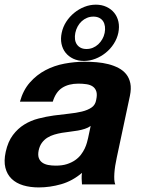

<svg xmlns="http://www.w3.org/2000/svg" viewBox="-36 -798 630 831"><path d="M356.4 -252.9Q345.7 -245.1 331.5 -240.5Q317.4 -235.8 301 -232.9Q284.7 -230 267.1 -228Q249.5 -226.1 231.9 -223.1Q214.8 -220.2 198.5 -215.3Q182.1 -210.4 168.7 -201.9Q155.3 -193.4 145.5 -180.2Q135.7 -167 131.3 -147Q127.4 -127.4 131.8 -114.7Q136.2 -102.1 146.7 -94.5Q157.2 -86.9 172.4 -84Q187.5 -81.1 205.1 -81.1Q232.9 -81.1 253.4 -87.6Q273.9 -94.2 289.1 -104.7Q304.2 -115.2 314.2 -128.4Q324.2 -141.6 330.6 -155Q336.9 -168.5 340.1 -180.2Q343.3 -191.9 345.2 -200.2ZM50.3 -357.9Q64 -407.7 93.3 -440.9Q122.6 -474.1 160.6 -494.1Q198.7 -514.2 242.9 -522.5Q287.1 -530.8 330.6 -530.8Q356.4 -530.8 382.8 -528.6Q409.2 -526.4 433.1 -520.3Q457 -514.2 477.1 -503.7Q497.1 -493.2 510.3 -476.8Q523.4 -460.4 528.1 -437.5Q532.7 -414.6 526.4 -383.8L469.2 -115.2Q465.3 -97.7 462.6 -80.3Q460 -63 459 -47.9Q458 -32.7 458.7 -20.3Q459.5 -7.8 462.9 0H318.8Q317.9 -12.2 317.4 -24.7Q316.9 -37.1 318.8 -49.8Q277.3 -14.6 228.8 -0.7Q180.2 13.2 131.8 13.2Q94.7 13.2 64.5 4.2Q34.2 -4.9 14.4 -23.9Q-5.4 -43 -12.7 -72Q-20 -101.1 -11.2 -141.1Q-1.5 -185.1 19.8 -213.4Q41 -241.7 69.1 -259Q97.2 -276.4 130.4 -284.9Q163.6 -293.5 197 -298.1Q230.5 -302.7 262 -305.9Q293.5 -309.1 318.6 -315.2Q343.8 -321.3 360.4 -332.8Q377 -344.2 380.4 -366.2Q385.3 -388.7 380.9 -402.3Q376.5 -416 365.5 -423.6Q354.5 -431.2 338.1 -433.6Q321.8 -436 303.2 -436Q261.2 -436 233.2 -418Q205.1 -399.9 192.4 -357.9ZM290 -655.8Q287.1 -641.1 288.6 -628.4Q290 -615.7 296.4 -606.2Q302.7 -596.7 313.2 -591.3Q323.7 -585.9 338.4 -585.9Q353 -585.9 366 -591.3Q378.9 -596.7 389.2 -606.2Q399.4 -615.7 406.7 -628.4Q414.1 -641.1 417 -655.8Q419.9 -670.4 418.2 -683.3Q416.5 -696.3 410.4 -705.8Q404.3 -715.3 393.6 -720.7Q382.8 -726.1 368.2 -726.1Q353.5 -726.1 340.6 -720.7Q327.6 -715.3 317.4 -705.8Q307.1 -696.3 300 -683.3Q293 -670.4 290 -655.8ZM231 -655.8Q236.3 -681.6 250.7 -703.9Q265.1 -726.1 285.2 -742.4Q305.2 -758.8 329.3 -768.3Q353.5 -777.8 378.9 -777.8Q404.3 -777.8 424.8 -768.3Q445.3 -758.8 458.5 -742.4Q471.7 -726.1 476.6 -703.9Q481.4 -681.6 476.1 -655.8Q470.7 -630.4 456.3 -608.2Q441.9 -585.9 421.6 -569.6Q401.4 -553.2 377 -543.7Q352.5 -534.2 327.1 -534.2Q301.8 -534.2 281.5 -543.7Q261.2 -553.2 248 -569.6Q234.9 -585.9 230.2 -608.2Q225.6 -630.4 231 -655.8Z"/></svg>

Font: XB Khoramshahr
Style: Bold Italic
Weight: 700
Italic angle: -12°
Designer: Behnam
Foundry: Irmug
Version: Version 8.005 2009